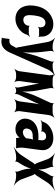

<svg xmlns="http://www.w3.org/2000/svg" viewBox="960 -1563 816 2776"><g transform="rotate(90 1368.0 -175.0)"><path d="M203 -257 205 -271C216 -353 241 -424 311 -424C349 -424 373 -398 376 -359C377 -349 373 -326 368 -320L371 -318C376 -324 392 -332 402 -332H491C499 -332 510 -327 514 -323L517 -326C514 -330 509 -339 510 -347C511 -372 509 -396 503 -418C481 -491 420 -538 329 -538C294 -538 263 -531 235 -518C144 -479 81 -393 64 -271L62 -257C57 -220 57 -185 63 -153C80 -57 145 10 255 10C310 10 364 -13 404 -45C435 -70 467 -106 480 -152C485 -168 502 -189 512 -197L510 -200C499 -192 473 -183 456 -183H380C371 -183 357 -190 355 -196L352 -194C355 -188 352 -168 348 -159C334 -124 305 -104 268 -104C197 -104 192 -174 203 -257Z M543 100 530 194C529 199 525 205 523 206L524 210C527 208 535 206 539 207C552 211 566 213 583 213C668 213 714 151 745 79L986 -462C1003 -498 1046 -543 1071 -560L1069 -563C1043 -546 986 -528 948 -528H910C897 -528 876 -538 871 -547L869 -545C874 -536 870 -507 864 -492L813 -360C773 -258 738 -120 727 -40H731C742 -120 744 -258 732 -360L716 -492C714 -507 721 -536 728 -545L725 -547C718 -538 694 -528 681 -528H643C604 -528 553 -546 531 -563L529 -560C550 -543 579 -498 586 -461L666 -17C666 -13 672 3 675 3V-1C672 -1 664 14 661 18L649 41C633 80 608 98 564 98C559 98 552 97 546 97C545 97 545 95 545 94L541 96C542 97 543 99 543 100Z M1291 -290 1253 -496C1252 -508 1253 -535 1259 -543L1257 -545C1252 -537 1228 -528 1216 -528H1125C1101 -528 1066 -542 1055 -554L1053 -552C1063 -539 1071 -502 1068 -478L1010 -50C1007 -26 988 11 974 24L975 26C990 14 1029 0 1053 0H1095C1119 0 1153 14 1162 26L1165 24C1157 11 1149 -26 1152 -50L1167 -160C1176 -229 1191 -320 1188 -371L1184 -370C1187 -319 1206 -235 1218 -170L1245 -32C1246 -20 1244 7 1238 15L1241 17C1246 9 1269 0 1280 0H1302C1313 0 1334 9 1337 17L1340 15C1337 7 1341 -20 1346 -32L1413 -173C1444 -240 1486 -325 1503 -378L1499 -379C1482 -326 1470 -233 1461 -162L1446 -50C1443 -26 1426 11 1414 24L1415 26C1428 14 1465 0 1489 0H1530C1554 0 1589 14 1600 26L1603 24C1593 11 1584 -26 1587 -50L1645 -478C1648 -502 1668 -539 1682 -552L1680 -554C1665 -542 1626 -528 1602 -528H1509C1498 -528 1478 -537 1475 -545L1471 -543C1475 -535 1471 -508 1466 -496L1371 -290C1335 -213 1303 -106 1295 -44H1299C1307 -106 1305 -213 1291 -290Z M2119 -128 2149 -352C2153 -383 2152 -410 2144 -433C2122 -501 2061 -538 1973 -538C1914 -538 1859 -519 1816 -488C1786 -467 1757 -436 1744 -397C1740 -382 1726 -365 1716 -358L1719 -355C1728 -362 1751 -370 1766 -370H1859C1867 -370 1875 -364 1877 -359L1880 -361C1878 -366 1880 -383 1883 -390C1895 -419 1920 -434 1951 -434C1996 -434 2014 -404 2007 -353L2005 -338C2004 -331 2005 -318 2008 -314L2010 -317C2007 -321 1996 -323 1990 -323H1949C1830 -323 1714 -279 1696 -148C1693 -125 1696 -104 1702 -85C1721 -30 1775 10 1850 10C1898 10 1935 -11 1963 -40C1968 -44 1974 -50 1976 -54L1973 -55C1971 -51 1972 -43 1972 -37C1972 -26 1973 -16 1976 -7C1977 -5 1976 1 1975 3L1976 5C1977 3 1982 0 1985 0H2117C2119 0 2122 2 2123 3L2125 1C2124 0 2122 -2 2122 -4C2122 -5 2124 -7 2124 -7L2122 -10C2113 -43 2112 -80 2119 -128ZM1839 -159C1847 -218 1890 -240 1942 -240H1967C1979 -240 2002 -246 2010 -253L2006 -256C1998 -249 1990 -225 1988 -211L1981 -162C1981 -159 1979 -145 1981 -143L1983 -146C1981 -148 1974 -141 1972 -138C1954 -115 1924 -98 1890 -98C1857 -98 1834 -122 1839 -159Z M2413 -449 2395 -502C2392 -511 2391 -533 2395 -540L2393 -542C2389 -535 2369 -528 2361 -528H2322C2281 -528 2225 -546 2198 -562L2196 -559C2223 -543 2261 -500 2278 -463L2340 -295C2343 -287 2356 -268 2363 -268V-272C2356 -272 2339 -253 2334 -245L2217 -66C2190 -28 2138 15 2108 31L2109 35C2139 18 2202 0 2244 0H2284C2293 0 2310 7 2312 14L2315 12C2313 5 2320 -17 2324 -25L2363 -89C2391 -134 2419 -204 2424 -243H2420C2415 -204 2422 -134 2438 -89L2460 -25C2462 -17 2463 5 2459 12L2462 14C2466 7 2485 0 2494 0H2534C2575 0 2631 18 2658 34L2661 31C2634 15 2595 -28 2578 -65L2511 -245C2509 -253 2496 -272 2489 -272V-268C2496 -268 2513 -287 2518 -295L2626 -463C2653 -500 2705 -543 2736 -559L2734 -562C2703 -546 2641 -528 2601 -528H2561C2553 -528 2535 -535 2533 -542L2530 -540C2532 -533 2525 -511 2521 -503L2488 -449C2460 -403 2431 -332 2426 -293H2430C2435 -332 2428 -404 2413 -449Z"/></g></svg>

Font: Asimov
Style: EdgeNarIt
Weight: 500
Designer: Google
Version: Version 2.000980: 2014